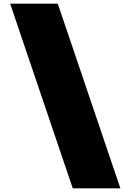

<svg xmlns="http://www.w3.org/2000/svg" viewBox="-20 -805 672 1040"><path d="M632 215 293 -785H35L374 215Z"/></svg>

Font: Mattone Black
Style: Regular
Weight: 900
Width: 6
Designer: Nunzio Mazzaferro
Foundry: Collletttivo
Version: Version 2.000;Glyphs 3.2 (3217)